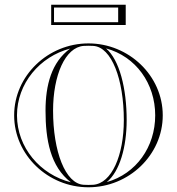

<svg xmlns="http://www.w3.org/2000/svg" viewBox="-20 -789 750 814"><path d="M513 -683V-769H197V-683ZM481 -695H209V-757H481ZM40 -300C40 -131.6 183.9 5 355 5C526.1 5 670 -131.6 670 -300C670 -468.4 526.1 -605 355 -605C183.9 -605 40 -468.4 40 -300ZM505 -280C505 -130.7 453.8 -11.1 375 -5.6C368.4 -5.2 361.7 -5 355 -5C348.3 -5 341.6 -5.2 335 -5.6C256.7 -9.7 205 -147.7 205 -320C205 -469.3 256.2 -588.9 335 -594.4C341.6 -594.8 348.3 -595 355 -595C361.7 -595 368.4 -594.8 375 -594.4C453.3 -590.3 505 -452.3 505 -280ZM277.4 -583C198.2 -525.5 173 -427.7 173 -320C173 -196.6 193.4 -82.7 280.5 -16.2C150.6 -48.6 52 -163.8 52 -300C52 -435.1 149 -549.5 277.4 -583ZM429.5 -583.8C555.9 -549.6 638 -435 638 -300C638 -166.2 557.6 -52.4 432.6 -17C487.6 -61.9 517 -165.7 517 -280C517 -413.5 486.7 -535.1 429.5 -583.8Z"/></svg>

Font: Sortefax
Style: Medium
Weight: 500
Designer: gluk
Foundry: gluk
Version: Version 0.261